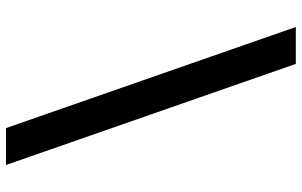

<svg xmlns="http://www.w3.org/2000/svg" viewBox="-203 -660 1006 640"><g transform="rotate(-90 300.0 -340.0)"><path d="M407 143 70 -823H193L530 143Z"/></g></svg>

Font: R Plex Mono
Style: Bold
Weight: 700
Monospace: yes
Designer: Belleve Invis
Foundry: Belleve Invis
Version: Version 31.8.0